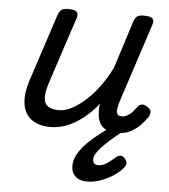

<svg xmlns="http://www.w3.org/2000/svg" viewBox="-54 -563 754 856"><g transform="rotate(5 323.5 -135.5)"><path d="M184 16Q130 16 98 -8Q66 -32 59.5 -76.5Q53 -121 72 -181L171 -483Q178 -503 187.5 -509Q197 -515 216 -515Q247 -515 255.5 -505.5Q264 -496 257 -476L158 -175Q146 -137 147 -112Q148 -87 164.5 -74.5Q181 -62 215 -62Q242 -62 271.5 -77.5Q301 -93 332 -120.5Q363 -148 391.5 -187Q420 -226 443 -273L510 -483Q517 -503 526.5 -509Q536 -515 555 -515Q586 -515 594.5 -505.5Q603 -496 596 -476L478 -115Q475 -102 473 -89Q471 -76 476 -67.5Q481 -59 496 -59Q509 -59 521.5 -66Q534 -73 544 -84.5Q554 -96 562 -107Q568 -116 579 -119Q590 -122 605 -112Q621 -102 622 -91.5Q623 -81 618 -70Q607 -53 588 -32.5Q569 -12 543.5 2Q518 16 485 16Q452 16 433 7Q414 -2 405 -18Q396 -34 393.5 -54Q391 -74 393 -96L396 -108Q372 -78 346 -55Q320 -32 293 -16Q266 0 238.5 8Q211 16 184 16ZM367 244Q333 244 314.5 226.5Q296 209 296 181Q296 152 312 124.5Q328 97 354.5 71.5Q381 46 414 21Q447 -4 482 -29L548 -30V-24Q517 0 488 23Q459 46 436 68Q413 90 399.5 109Q386 128 386 144Q386 155 392.5 161Q399 167 411 167Q429 167 447 155.5Q465 144 486 125Q494 118 504 116.5Q514 115 524 125Q531 132 534.5 141.5Q538 151 531 162Q516 183 488.5 202Q461 221 429 232.5Q397 244 367 244Z"/></g></svg>

Font: Playwrite DK Uloopet
Style: Regular
Weight: 400
Designer: Veronika Burian, José Scaglione
Foundry: TypeTogether
Version: Version 1.002